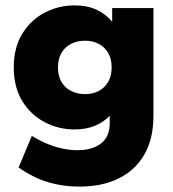

<svg xmlns="http://www.w3.org/2000/svg" viewBox="-20 -500 641 712"><path d="M275 192Q212 192 156.5 175Q101 158 49 121L98 4Q146 33 188 45Q230 57 266 57Q322 57 354.5 32Q387 7 387 -44V-71Q366 -48 333 -34Q300 -20 256 -20Q198 -20 146.5 -46.5Q95 -73 63 -124.5Q31 -176 31 -250Q31 -324 63 -375.5Q95 -427 146.5 -453.5Q198 -480 256 -480Q304 -480 339 -463.5Q374 -447 396 -419V-470H549V-71Q549 15 515 73.5Q481 132 419.5 162Q358 192 275 192ZM295 -151Q325 -151 347 -163Q369 -175 381.5 -197Q394 -219 394 -250Q394 -281 381.5 -303Q369 -325 347 -337Q325 -349 295 -349Q266 -349 243 -337Q220 -325 207.5 -303Q195 -281 195 -250Q195 -219 207.5 -197Q220 -175 243 -163Q266 -151 295 -151Z"/></svg>

Font: Gantari ExtraBold
Style: Regular
Weight: 800
Version: Version 1.000